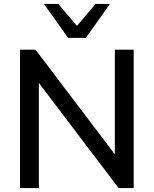

<svg xmlns="http://www.w3.org/2000/svg" viewBox="-20 -958 783 978"><path d="M82 0V-705H161L590 -139H565V-705H661V0H584L155 -566H178V0ZM327 -765 204 -938H277L372 -826L467 -938H540L417 -765Z"/></svg>

Font: Nunito Sans 12pt ExtraLight SemiBold
Style: Regular
Weight: 600
Version: Version 3.101;gftools[0.9.27]